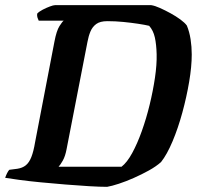

<svg xmlns="http://www.w3.org/2000/svg" viewBox="-31 -724 775 744"><path d="M384 0Q357 0 314.5 -2.5Q272 -5 223 -9Q174 -13 127 -17.5Q80 -22 43.5 -27Q7 -32 -11 -35Q-8 -44 -3.5 -53Q1 -62 5 -66L36 -70Q56 -73 69 -83.5Q82 -94 90.5 -115.5Q99 -137 105 -173L180 -563Q188 -605 199.5 -623Q211 -641 216 -644H119Q117 -648 114.5 -655Q112 -662 113 -671Q120 -679 134.5 -686.5Q149 -694 162.5 -699Q176 -704 182 -704H555Q569 -702 589 -693Q609 -684 630 -672.5Q651 -661 668 -648.5Q685 -636 693 -625Q703 -601 707.5 -572Q712 -543 712 -513Q712 -466 702 -407Q692 -348 675.5 -287.5Q659 -227 637.5 -176Q616 -125 593 -96Q574 -79 546 -63.5Q518 -48 487.5 -34.5Q457 -21 429.5 -12Q402 -3 384 0ZM196 -78H440Q461 -94 481 -130.5Q501 -167 518.5 -216Q536 -265 549 -318.5Q562 -372 569.5 -423Q577 -474 576 -514Q575 -552 569 -579Q563 -606 547 -624Q530 -628 503.5 -632Q477 -636 446.5 -639Q416 -642 385 -642Q357 -642 342 -631Q327 -620 319.5 -602Q312 -584 308 -562L227 -146Q222 -119 212.5 -102Q203 -85 196 -78Z"/></svg>

Font: Texturina Medium 12pt
Style: Bold Italic
Weight: 700
Italic angle: -11°
Version: Version 1.002